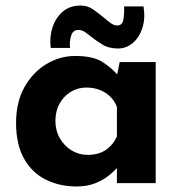

<svg xmlns="http://www.w3.org/2000/svg" viewBox="-20 -661 654 693"><path d="M256 12Q195 12 145.5 -12.5Q96 -37 67 -88Q38 -139 38 -218Q38 -292 68 -346Q98 -400 147 -429.5Q196 -459 251 -459Q316 -459 349.5 -437.5Q383 -416 405 -390L399 -373L412 -437H542V0H402V-95L413 -65Q411 -65 401 -53.5Q391 -42 371.5 -26.5Q352 -11 323.5 0.5Q295 12 256 12ZM296 -102Q334 -102 360 -118.5Q386 -135 402 -168V-275Q390 -307 360.5 -326Q331 -345 291 -345Q261 -345 235.5 -329.5Q210 -314 195 -287Q180 -260 180 -225Q180 -190 196 -162Q212 -134 238.5 -118Q265 -102 296 -102ZM406 -486Q372 -486 349 -500.5Q326 -515 307 -530Q296 -539 285.5 -546Q275 -553 263 -553Q243 -553 236.5 -531.5Q230 -510 233 -488H163Q158 -527 169.5 -562Q181 -597 206.5 -619Q232 -641 271 -641Q296 -641 316 -627Q336 -613 353 -599Q367 -587 379 -578Q391 -569 403 -569Q422 -569 425.5 -591.5Q429 -614 428 -638H498Q505 -595 494 -560.5Q483 -526 459.5 -506Q436 -486 406 -486Z"/></svg>

Font: Reem Kufi
Style: Regular
Weight: 400
Designer: Khaled Hosny
Version: Version 1.6